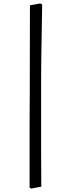

<svg xmlns="http://www.w3.org/2000/svg" viewBox="-20 -827 412 1116"><path d="M225 -801Q223 -702 222 -608Q221 -568 220.5 -525Q220 -482 219.5 -440.5Q219 -399 219 -360.5Q219 -322 219 -291V48Q219 150 220 258L161 269L152 263V61Q152 19 152 -26Q152 -71 152 -115.5Q152 -160 152.5 -201Q153 -242 153 -276L154 -796L214 -807Z"/></svg>

Font: Alegreya
Style: Regular
Weight: 400
Designer: Juan Pablo del Peral
Foundry: Juan Pablo del Peral
Version: Version 1.003